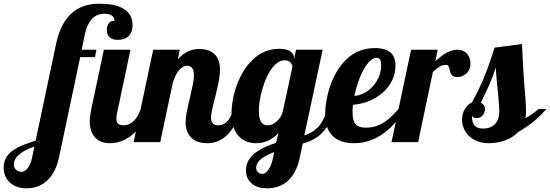

<svg xmlns="http://www.w3.org/2000/svg" viewBox="-227 -769 2977 1039"><path d="M-172.4 219.7Q-189 205.1 -198 184.3Q-207 163.6 -207 138.2Q-207 106 -192.9 82.5Q-178.7 59.1 -152.3 41.5Q-130.4 27.3 -103 16.4Q-75.7 5.4 -34.2 -7.8L77.1 -534.2Q104 -658.2 177.2 -710.4Q230.5 -749 311 -749Q387.2 -749 430.7 -727.5Q490.2 -698.2 490.2 -633.8Q490.2 -591.8 466.3 -571.3Q455.6 -562 441.2 -557.6Q426.8 -553.2 411.1 -553.2Q385.7 -553.2 370.1 -564Q351.1 -577.1 351.1 -606.9Q351.1 -625.5 359.9 -640.1Q369.6 -655.8 384.8 -655.8H389.6Q392.1 -655.8 393.1 -654.8Q392.1 -674.8 377.7 -684.8Q363.3 -694.8 337.9 -694.8Q293.5 -694.8 265.1 -660.2Q241.7 -630.9 231.9 -582L214.8 -500H294.9L287.1 -460H207L92.8 80.1Q73.7 173.8 17.6 216.8Q-25.4 250 -83 250Q-138.2 250 -172.4 219.7ZM290 -22.5Q258.8 -53.7 258.8 -113.8Q258.8 -140.1 267.1 -179.2L335 -500H479L407.2 -160.2Q402.8 -145.5 402.8 -127.9Q402.8 -107.4 412.6 -99.1Q422.4 -90.8 443.8 -90.8Q458.5 -90.8 472.4 -97.4Q486.3 -104 498 -115.7Q522 -139.6 534.2 -179.2H576.2Q549.3 -103.5 508.8 -58.6Q474.6 -22 431.6 -5.9Q400.4 5.9 366.2 5.9Q318.4 5.9 290 -22.5ZM-79.1 143.6Q-61 122.1 -53.2 83L-41 24.9Q-90.8 40 -120.1 64.5Q-151.9 89.8 -151.9 121.1Q-151.9 142.6 -135.3 153.8Q-124 161.1 -110.8 161.1Q-103 161.1 -94.7 156.7Q-86.4 152.3 -79.1 143.6Z M803.2 -29.3Q777.3 -59.6 777.3 -106.9Q777.3 -129.4 783 -159.2Q788.6 -189 799.8 -235.8Q811 -283.7 816.7 -312.3Q822.3 -340.8 822.3 -361.8Q822.3 -413.1 786.1 -413.1Q760.7 -413.1 739.3 -386.2Q721.2 -363.3 708 -320.8L640.1 0H496.1L602.1 -500H746.1L735.4 -448.2Q764.6 -481 798.3 -494.1Q823.2 -503.9 852.1 -503.9Q902.8 -503.9 932.1 -477.5Q963.4 -448.7 963.4 -391.1Q963.4 -356.4 950.7 -300.8Q947.3 -284.7 939.5 -252.4Q925.3 -198.2 918.9 -166Q915 -145.5 915 -132.8Q915 -112.8 924.1 -101.8Q933.1 -90.8 955.1 -90.8Q984.9 -90.8 1005.4 -115.2Q1021 -133.8 1039.1 -179.2H1081.1Q1043.9 -69.3 987.3 -25.4Q947.3 5.9 895 5.9Q833 5.9 803.2 -29.3Z M1137.2 225.6Q1121.6 213.4 1112.8 195.1Q1104 176.8 1104 152.8Q1104 96.2 1157.2 55.7Q1197.3 25.9 1267.1 3.9L1279.3 -48.8Q1228 5.9 1159.2 5.9Q1102.1 5.9 1066.9 -29.8Q1025.9 -71.8 1025.9 -154.8Q1025.9 -189.9 1033 -229Q1040 -268.1 1053.7 -306.2Q1085 -392.1 1139.2 -444.8Q1201.7 -504.9 1283.2 -504.9Q1323.7 -504.9 1344 -491Q1364.3 -477.1 1364.3 -454.1V-448.2L1375 -500H1519L1419.9 -36.1Q1467.3 -51.8 1495.6 -83Q1526.4 -116.7 1545.9 -179.2H1587.9Q1561 -90.3 1507.8 -42Q1468.8 -6.8 1411.1 7.8L1396 80.1Q1377 175.8 1319.8 218.8Q1278.3 250 1215.8 250Q1192.4 250 1172.1 243.9Q1151.9 237.8 1137.2 225.6ZM1269.5 -110.8Q1295.4 -133.3 1304.2 -168.9L1355 -405.8Q1355 -410.6 1352.8 -417Q1350.6 -423.3 1346.7 -428.7Q1335 -442.9 1314 -442.9Q1293.9 -442.9 1275.1 -429.7Q1256.3 -416.5 1239.7 -393.1Q1210.4 -350.6 1191.4 -282.2Q1182.6 -252 1178.2 -222.4Q1173.8 -192.9 1173.8 -168.9Q1173.8 -119.1 1192.4 -101.6Q1198.7 -94.7 1206.5 -92.8Q1214.4 -90.8 1224.1 -90.8Q1245.6 -90.8 1269.5 -110.8ZM1225.1 149.9Q1241.7 128.4 1251 83L1256.8 54.2Q1211.4 71.3 1189 88.9Q1159.2 111.3 1159.2 139.2Q1159.2 152.3 1167.5 161.1Q1176.8 171.9 1192.9 171.9Q1208.5 171.9 1225.1 149.9Z M1575.2 -31.2Q1532.7 -70.8 1532.7 -152.8Q1532.7 -183.6 1538.8 -221.2Q1544.9 -258.8 1557.1 -296.4Q1570.8 -338.4 1592 -376Q1613.3 -413.6 1641.6 -442.4Q1707 -508.8 1802.7 -508.8Q1863.8 -508.8 1891.6 -479.5Q1913.1 -456.5 1913.1 -413.1Q1913.1 -370.6 1894.5 -333.3Q1876 -295.9 1843.3 -267.1Q1810.5 -238.8 1769 -221.9Q1727.5 -205.1 1683.1 -202.1Q1680.7 -176.8 1680.7 -162.1Q1680.7 -113.3 1699.2 -94.7Q1715.3 -78.1 1752.9 -78.1Q1807.1 -78.1 1852.1 -107.4Q1871.1 -119.6 1888.7 -136.5Q1906.2 -153.3 1929.7 -179.2H1963.9Q1916.5 -99.1 1855 -51.8Q1779.3 5.9 1689 5.9Q1615.2 5.9 1575.2 -31.2ZM1792 -303.2Q1812.5 -326.7 1824.2 -355.7Q1835.9 -384.8 1835.9 -415Q1835.9 -435.1 1830.3 -445.6Q1824.7 -456.1 1811 -456.1Q1793 -456.1 1774.7 -438.5Q1756.3 -420.9 1739.3 -390.1Q1723.6 -361.3 1710.9 -324.7Q1698.2 -288.1 1690.9 -250Q1718.8 -252 1745.1 -266.1Q1771.5 -280.3 1792 -303.2Z M1997.6 -500H2141.6L2128.9 -438Q2163.1 -468.3 2184.6 -481Q2217.8 -500 2249.5 -500Q2281.7 -500 2301.3 -477.1Q2310.1 -466.8 2314.5 -453.4Q2318.8 -439.9 2318.8 -424.8Q2318.8 -411.1 2314.5 -398.4Q2310.1 -385.7 2301.3 -375.5Q2291.5 -364.7 2277.6 -358.4Q2263.7 -352.1 2246.6 -352.1Q2233.4 -352.1 2225.6 -356.4Q2217.8 -360.8 2213.4 -369.1Q2209.5 -377.4 2208 -385.3Q2203.6 -406.2 2199.2 -413.1Q2195.8 -418 2188.5 -418Q2167.5 -418 2152.8 -409.2Q2138.2 -400.4 2115.7 -379.9L2035.6 0H1891.6Z M2308.6 -35.6Q2291 -53.7 2282.2 -75.9Q2273.4 -98.1 2273.4 -122.1Q2273.4 -154.8 2290 -181.2Q2304.7 -204.6 2326.7 -214.8Q2365.7 -284.2 2394.5 -355.5Q2423.3 -426.8 2449.7 -511.2L2597.7 -530.8Q2603.5 -403.8 2608.4 -335.9Q2613.3 -266.1 2616.7 -233.4Q2619.6 -195.3 2619.6 -167Q2619.6 -141.6 2615.7 -128.9Q2660.6 -155.3 2687.5 -179.2H2729.5Q2693.8 -137.7 2656 -107.9Q2618.2 -78.1 2576.7 -54.2Q2546.9 -22.9 2502 -7.8Q2462.9 5.9 2419.4 5.9Q2383.3 5.9 2355.5 -5.1Q2327.6 -16.1 2308.6 -35.6ZM2447.8 -93.8Q2474.6 -118.2 2474.6 -166Q2474.6 -186 2472.2 -216.3L2469.7 -246.1Q2465.3 -284.7 2460.9 -335.4L2455.6 -402.8Q2441.4 -357.4 2421.9 -312.7Q2402.3 -268.1 2374.5 -213.9Q2397.5 -201.2 2397.5 -179.2Q2397.5 -159.7 2385.7 -145.5Q2373 -129.9 2353.5 -129.9Q2343.8 -129.9 2337.2 -132.6Q2330.6 -135.3 2326.7 -143.1Q2326.7 -106.9 2340.8 -90.1Q2355 -73.2 2387.7 -73.2Q2425.3 -73.2 2447.8 -93.8Z"/></svg>

Font: Pattaya
Style: Regular
Weight: 400
Designer: Pablo Impallari / Thai characters Designed by Thanarat Vachiruckul and Suppakit Chalermlarp
Foundry: Pablo Impallari
Version: Version 2.001